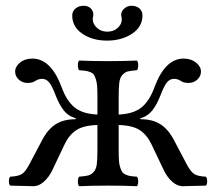

<svg xmlns="http://www.w3.org/2000/svg" viewBox="-20 -640 746 662"><path d="M315.9 -245.1V-307.1Q315.9 -328.6 314.9 -342.5Q314 -356.4 310.5 -366.7Q307.1 -377 303.7 -382.3Q300.3 -387.7 291.7 -391.1Q283.2 -394.5 275.4 -395.8Q267.6 -397 252.9 -397.9Q248.5 -402.3 248.5 -414.6Q248.5 -426.8 252.9 -431.2Q298.8 -429.2 352.1 -429.2Q404.3 -429.2 452.1 -431.2Q456.5 -426.8 456.5 -414.6Q456.5 -402.3 452.1 -397.9Q429.7 -396 420.2 -393.6Q410.6 -391.1 402.1 -381.8Q393.6 -372.6 391.4 -355.7Q389.2 -338.9 389.2 -307.1V-245.1Q440.4 -247.1 468.3 -270Q496.1 -293 513.2 -340.8Q549.8 -438 612.8 -438Q638.7 -438 655.8 -424.3Q672.9 -410.6 672.9 -393.1Q672.9 -377.4 660.4 -365.7Q647.9 -354 629.9 -354Q612.8 -354 602.1 -361.8Q591.3 -368.2 580.1 -368.2Q564.9 -368.2 554.7 -354.7Q544.4 -341.3 533.2 -311Q521 -279.8 505.6 -259.8Q490.2 -239.7 463.9 -231.9V-229Q505.9 -229 533 -211.7Q560.1 -194.3 579.1 -158.2L624 -73.2Q637.2 -48.3 649.2 -40.3Q661.1 -32.2 689.9 -30.8Q694.3 -26.4 694.3 -15.4Q694.3 -4.4 689.9 0L608.9 2Q590.8 1.5 574 -13.4Q557.1 -28.3 545.9 -50.8L502.9 -141.1Q487.8 -173.8 462.9 -190.7Q438 -207.5 389.2 -209V-122.1Q389.2 -100.6 390.1 -86.7Q391.1 -72.8 394.5 -62.5Q397.9 -52.2 401.6 -46.9Q405.3 -41.5 413.6 -37.8Q421.9 -34.2 429.7 -33Q437.5 -31.7 452.1 -30.8Q456.5 -26.4 456.5 -14.4Q456.5 -2.4 452.1 2Q408.2 0 353 0Q298.8 0 252.9 2Q248.5 -2.4 248.5 -14.4Q248.5 -26.4 252.9 -30.8Q274.9 -32.7 284.7 -35.2Q294.4 -37.6 303 -47.1Q311.5 -56.6 313.7 -73.5Q315.9 -90.3 315.9 -122.1V-209Q267.1 -207.5 242.2 -190.7Q217.3 -173.8 202.1 -141.1L159.2 -50.8Q147.9 -28.3 131.1 -13.4Q114.3 1.5 96.2 2L15.1 0Q10.7 -4.4 10.7 -15.4Q10.7 -26.4 15.1 -30.8Q43.9 -32.2 55.9 -40.3Q67.9 -48.3 81.1 -73.2L126 -158.2Q145 -194.3 172.1 -211.7Q199.2 -229 241.2 -229V-231.9Q214.8 -239.7 199.5 -259.8Q184.1 -279.8 171.9 -311Q160.6 -341.3 150.4 -354.7Q140.1 -368.2 125 -368.2Q113.8 -368.2 103 -361.8Q92.3 -354 75.2 -354Q57.1 -354 44.7 -365.7Q32.2 -377.4 32.2 -393.1Q32.2 -410.6 49.1 -424.3Q65.9 -438 91.8 -438Q155.3 -438 191.9 -340.8Q209 -293 236.8 -270Q264.6 -247.1 315.9 -245.1ZM471.2 -586.9Q471.2 -547.4 435.3 -523.7Q399.4 -500 349.1 -500Q298.8 -500 263.9 -523.7Q229 -547.4 229 -586.9Q229 -600.6 240 -610.4Q251 -620.1 268.1 -620.1Q283.7 -620.1 292.7 -611.3Q301.8 -602.5 301.8 -589.8Q301.8 -585 300.8 -582Q299.8 -579.1 299.8 -574.2Q299.8 -557.1 314.2 -543.9Q328.6 -530.8 350.1 -530.8Q371.1 -530.8 385.5 -543.5Q399.9 -556.2 399.9 -573.2Q399.9 -579.1 398.9 -582Q397.9 -584 397.9 -588.9Q397.9 -601.6 408.7 -610.8Q419.4 -620.1 433.1 -620.1Q450.7 -620.1 460.9 -610.8Q471.2 -601.6 471.2 -586.9Z"/></svg>

Font: Common Serif
Style: Regular
Weight: 400
Designer: Philipp H. Poll, Khaled Hosny
Foundry: Stefan Peev, Context Ltd.
Version: Version 1.026